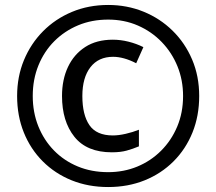

<svg xmlns="http://www.w3.org/2000/svg" viewBox="-20 -744 872 774"><path d="M431 -130Q330 -130 280 -192.5Q230 -255 230 -357Q230 -423 254 -474Q278 -525 323.5 -554.5Q369 -584 435 -584Q466 -584 498 -576Q530 -568 558 -554L529 -489Q504 -502 480.5 -508.5Q457 -515 436 -515Q377 -515 344.5 -473Q312 -431 312 -357Q312 -281 340.5 -239.5Q369 -198 435 -198Q458 -198 486.5 -204.5Q515 -211 540 -221V-154Q516 -144 491 -137Q466 -130 431 -130ZM416 10Q336 10 269 -17Q202 -44 152.5 -93.5Q103 -143 76 -210Q49 -277 49 -357Q49 -435 76.5 -501.5Q104 -568 153.5 -618Q203 -668 270 -696Q337 -724 416 -724Q492 -724 558.5 -697Q625 -670 675.5 -620.5Q726 -571 754.5 -504Q783 -437 783 -357Q783 -277 756 -210Q729 -143 679.5 -93.5Q630 -44 563 -17Q496 10 416 10ZM416 -50Q479 -50 533.5 -72.5Q588 -95 629.5 -136.5Q671 -178 694.5 -234Q718 -290 718 -357Q718 -421 695.5 -476.5Q673 -532 632 -574.5Q591 -617 536 -641Q481 -665 416 -665Q350 -665 295 -642Q240 -619 199 -578Q158 -537 135 -480.5Q112 -424 112 -357Q112 -291 134.5 -235Q157 -179 197.5 -137.5Q238 -96 293.5 -73Q349 -50 416 -50Z"/></svg>

Font: Noto Sans Cham SemiBold
Style: Regular
Weight: 600
Version: Version 2.002